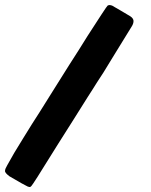

<svg xmlns="http://www.w3.org/2000/svg" viewBox="-23 -745 603 769"><path d="M504.9 -639.6Q504.9 -639.6 504.9 -639.6Q502.9 -635.7 478.5 -596.7Q454.1 -557.6 426.8 -512.7Q408.2 -482.4 391.6 -455.1Q374 -428.7 364.3 -413.1Q359.4 -405.3 349.6 -389.6Q339.8 -375 327.1 -354.5Q303.7 -317.4 272.5 -267.6Q241.2 -217.8 210 -168.9Q178.7 -118.2 151.4 -75.2Q125 -32.2 110.4 -10.7Q102.5 2 97.7 3.9Q96.7 3.9 94.7 3.9Q89.8 3.9 80.1 -2Q64.5 -9.8 40 -24.4Q14.6 -39.1 14.6 -39.1Q-1 -50.8 -2.9 -58.6Q-2.9 -59.6 -2.9 -60.5Q-2.9 -68.4 5.9 -83Q31.2 -129.9 69.3 -190.4Q106.4 -251 135.7 -295.9Q139.6 -302.7 174.8 -358.4Q210 -414.1 253.9 -484.4Q272.5 -513.7 292 -543.9Q310.5 -573.2 328.1 -601.6Q360.4 -652.3 383.8 -687.5Q406.2 -721.7 408.2 -722.7Q412.1 -724.6 415 -724.6Q417 -724.6 418 -724.6Q422.9 -723.6 425.8 -722.7Q440.4 -714.8 462.9 -701.2Q485.4 -687.5 499 -679.7Q510.7 -671.9 511.7 -662.1Q511.7 -661.1 511.7 -660.2Q511.7 -650.4 504.9 -639.6Z"/></svg>

Font: KARPATY Font
Style: Regular
Weight: 400
Designer: Inna Sieryk
Version: Version 1.1